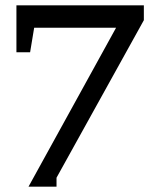

<svg xmlns="http://www.w3.org/2000/svg" viewBox="-20 -681 594 713"><path d="M514.2 -606 189.9 -21V12.2H85.9L411.1 -578.1H106.9L91.8 -486.8H41V-661.1H514.2Z"/></svg>

Font: Ezra SIL SR
Style: Regular
Weight: 400
Designer: Development by SIL's NRSI team. OpenType tables by Ralph Hancock ( hancock@dircon.co.uk ).
Foundry: Development by SIL's NRSI team.
Version: Version 2.51; 2007